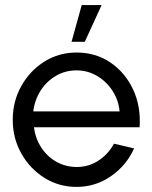

<svg xmlns="http://www.w3.org/2000/svg" viewBox="-20 -720 598 753"><path d="M280 13Q211 13 154.2 -22.5Q97.5 -58 63.8 -117.8Q30 -177.5 30 -250Q30 -323 63.8 -383Q97.5 -443 154.2 -478.5Q211 -514 280 -514Q355 -514 412.8 -475Q470.5 -436 501.8 -369.5Q533 -303 527.5 -221H113Q119 -176.5 142 -141.2Q165 -106 200.8 -85.8Q236.5 -65.5 280 -65Q327 -65 365.2 -89.5Q403.5 -114 427 -156.5L506 -138Q476 -71.5 415.5 -29.2Q355 13 280 13ZM110.5 -283H449Q445 -327 421.5 -363.5Q398 -400 361 -422Q324 -444 280 -444Q236 -444 199.2 -422.5Q162.5 -401 139.2 -364.5Q116 -328 110.5 -283ZM260.5 -556 300.5 -700H378.5L312.5 -556Z"/></svg>

Font: Urbanist
Style: Regular
Weight: 400
Designer: Corey Hu
Foundry: Corey Hu
Version: Version 1.330; ttfautohint (v1.8.4.7-5d5b)